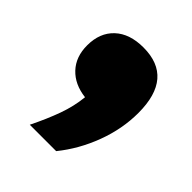

<svg xmlns="http://www.w3.org/2000/svg" viewBox="-120 -291 548 548"><g transform="rotate(45 154.5 -17.0)"><path d="M78.5 175Q101.5 128.5 116 88.2Q130.5 48 134.5 8Q88 2.5 61 -26.2Q34 -55 34 -101Q34 -152 65.2 -181.2Q96.5 -210.5 152 -210.5Q274 -210.5 274 -68Q274 -3.5 250 60.5Q226 124.5 185 175Z"/></g></svg>

Font: Encode Sans Semi Expanded ExtraBold
Style: Regular
Weight: 800
Width: 6
Designer: Multiple Designers
Foundry: Impallari Type
Version: Version 3.000; ttfautohint (v1.8.3) -l 8 -r 50 -G 200 -x 14 